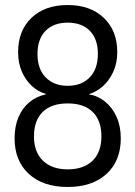

<svg xmlns="http://www.w3.org/2000/svg" viewBox="-20 -734 538 763"><path d="M249 9Q151 9 94.5 -43Q38 -95 38 -184Q38 -232 53.5 -268.5Q69 -305 97 -328Q125 -351 162 -359V-361Q132 -369 107 -392Q82 -415 67 -449Q52 -483 52 -527Q52 -612 105 -663Q158 -714 249 -714Q339 -714 392.5 -663Q446 -612 446 -527Q446 -484 430.5 -449.5Q415 -415 389.5 -392Q364 -369 334 -360V-359Q370 -353 398.5 -329.5Q427 -306 443.5 -269Q460 -232 460 -184Q460 -95 403.5 -43Q347 9 249 9ZM249 -61Q313 -61 348 -95.5Q383 -130 383 -192Q383 -255 348.5 -289Q314 -323 249 -323Q184 -323 149.5 -289Q115 -255 115 -192Q115 -130 150.5 -95.5Q186 -61 249 -61ZM249 -393Q304 -393 336.5 -426.5Q369 -460 369 -520Q369 -579 337 -611.5Q305 -644 249 -644Q193 -644 161 -611.5Q129 -579 129 -519Q129 -460 161.5 -426.5Q194 -393 249 -393Z"/></svg>

Font: Nunito Sans 7pt Condensed
Style: Regular
Weight: 400
Width: 3
Designer: Vernon Adams
Foundry: Vernon Adams
Version: Version 3.101;gftools[0.9.27]